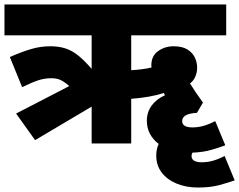

<svg xmlns="http://www.w3.org/2000/svg" viewBox="-20 -642 1070 859"><path d="M137 -15 52 -134 290 -257Q267 -277 250 -284.5Q233 -292 209 -292Q179 -292 150.5 -282.5Q122 -273 79 -252L24 -387Q77 -410 119 -422.5Q161 -435 205 -435Q243 -435 272.5 -425.5Q302 -416 329.5 -394Q357 -372 390 -334V-484H0V-622H992V-484H567V-328Q589 -329 613 -332Q637 -335 658 -340Q657 -344 657 -349Q657 -392 687.5 -413.5Q718 -435 756 -435Q795 -435 818 -421Q841 -407 851.5 -385Q862 -363 862 -340Q862 -317 853 -297.5Q844 -278 830 -269Q843 -248 856 -228.5Q869 -209 888 -183L861 -137Q795 -134 795 -100Q795 -72 841 -72Q864 -72 887.5 -78Q911 -84 943 -100L988 8Q962 18 925.5 28.5Q889 39 841 41Q837 47 837 56Q837 84 883 84Q906 84 929.5 78Q953 72 985 56L1030 165Q1002 175 961.5 186Q921 197 866 197Q813 197 770.5 179.5Q728 162 703.5 130Q679 98 679 54Q679 25 690 2Q665 -17 651 -43Q637 -69 637 -102Q637 -140 658 -169Q679 -198 718 -216Q716 -221 713 -226Q651 -206 567 -200V0H390V-165Z"/></svg>

Font: Noto Sans Devanagari UI Black
Style: Regular
Weight: 900
Designer: Jelle Bosma - Monotype Design Team
Foundry: Monotype Imaging Inc.
Version: Version 2.003; ttfautohint (v1.8.4.7-5d5b)